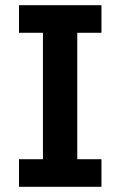

<svg xmlns="http://www.w3.org/2000/svg" viewBox="-20 -718 463 738"><path d="M53 0V-106H145V-592H53V-698H370V-592H277V-106H370V0Z"/></svg>

Font: IBM Plex Sans Hebrew SmBld
Style: Regular
Weight: 600
Designer: Mike Abbink, Paul van der Laan, Pieter van Rosmalen, Yanek Iontef
Foundry: Bold Monday
Version: Version 1.3